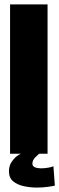

<svg xmlns="http://www.w3.org/2000/svg" viewBox="-20 -695 268 868"><path d="M25.5 0V-675H195V0ZM146 153Q119 153 90 147.2Q61 141.5 40.8 125.8Q20.5 110 20.5 79.5Q20.5 55 32 37.8Q43.5 20.5 56.5 10.8Q69.5 1 75 0H157.5Q154 2 140.2 15.5Q126.5 29 126.5 44.5Q126.5 56.5 137.8 61.2Q149 66 165 66Q182 66 199.5 62.8Q217 59.5 221.5 56.5L228 144Q224 145.5 199.8 149.2Q175.5 153 146 153Z"/></svg>

Font: Anybody Condensed ExtraBold
Style: Regular
Weight: 800
Width: 3
Designer: Tyler Finck
Foundry: Etcetera Type Company
Version: Version 1.010; ttfautohint (v1.8.3) -l 8 -r 50 -G 200 -x 14 